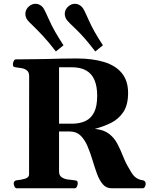

<svg xmlns="http://www.w3.org/2000/svg" viewBox="-20 -1012 837 1032"><path d="M70.3 0Q62 0 57.9 -9.8Q53.7 -19.5 53.7 -24.9Q53.7 -41 69.8 -43Q93.3 -44.9 114.7 -51.5Q136.2 -58.1 136.2 -74.2L136.7 -602.5Q136.7 -623.5 125.5 -632.8Q114.3 -642.1 98.1 -645.3Q82 -648.4 66.9 -649.9Q56.6 -650.9 53 -654.1Q49.3 -657.2 49.3 -668Q49.3 -673.3 53.5 -683.1Q57.6 -692.9 65.9 -692.9Q96.2 -692.9 116.2 -693.4Q136.2 -693.8 159.2 -693.8Q190.9 -693.8 228 -694.8Q265.1 -695.8 306.2 -696.8Q347.2 -697.8 390.6 -697.8Q478 -697.8 540.3 -678.5Q602.5 -659.2 635.5 -618.2Q668.5 -577.1 668.5 -512.7Q668.5 -447.3 642.6 -409.2Q616.7 -371.1 575.9 -351.1Q535.2 -331.1 489.7 -319.3Q538.1 -314.5 566.2 -292.7Q594.2 -271 611.1 -238.8Q627.9 -206.5 642.1 -170.4Q656.2 -134.3 677.2 -100.6Q693.8 -68.8 710.7 -57.1Q727.5 -45.4 745.6 -43.5Q763.2 -41.5 763.2 -22.5Q763.2 -17.1 759 -8.5Q754.9 0 746.6 0H580.1Q550.8 0 532.2 -22Q513.7 -43.9 501 -78.9Q488.3 -113.8 476.8 -152.6Q465.3 -191.4 450.4 -226.3Q435.5 -261.2 413.1 -283.2Q390.6 -305.2 355.5 -305.2H297.4V-90.3Q297.4 -69.3 310.8 -59.8Q324.2 -50.3 343.5 -47.4Q362.8 -44.4 380.4 -43Q390.6 -42 394.3 -39.1Q397.9 -36.1 397.9 -24.9Q397.9 -19.5 393.8 -9.8Q389.6 0 381.3 0ZM297.4 -347.2H367.7Q408.2 -347.2 438.5 -361.1Q468.8 -375 485.6 -407.7Q502.4 -440.4 502.4 -497.6Q502.4 -547.4 488 -581.5Q473.6 -615.7 443.4 -633.1Q413.1 -650.4 366.2 -650.4H297.4ZM280.3 -735.4Q240.7 -787.1 208.3 -821.5Q175.8 -856 154.8 -876Q133.8 -896 127.4 -904.3Q122.6 -911.1 119.4 -919.7Q116.2 -928.2 116.2 -937.5Q116.2 -948.7 121.3 -959.7Q126.5 -970.7 137.7 -979.5Q153.3 -991.7 170.9 -991.7Q183.6 -991.7 194.1 -985.8Q204.6 -980 211.4 -971.2Q220.7 -958.5 245.1 -902.8Q269.5 -847.2 321.3 -768.6ZM492.2 -735.4Q432.6 -813 390.9 -852.3Q349.1 -891.6 339.4 -904.3Q334.5 -911.1 331.3 -919.9Q328.1 -928.7 328.1 -938Q328.1 -949.2 333.3 -960Q338.4 -970.7 349.6 -979.5Q365.2 -991.7 382.8 -991.7Q395.5 -991.7 406 -985.8Q416.5 -980 423.3 -971.2Q433.1 -959 457.3 -903.1Q481.4 -847.2 533.2 -768.6Z"/></svg>

Font: Gelasio
Style: Bold
Weight: 700
Designer: Eben Sorkin
Foundry: Eben Sorkin
Version: Version 1.008